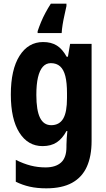

<svg xmlns="http://www.w3.org/2000/svg" viewBox="-20 -786 579 1046"><path d="M215 -557Q259 -557 289.5 -538Q320 -519 343 -477H350L362 -547H479V-18Q479 65 453 122.5Q427 180 372.5 210Q318 240 232 240Q182 240 142 231Q102 222 66 204V85Q108 106 147 116Q186 126 228 126Q283 126 312.5 99.5Q342 73 342 15V4Q342 -12 343.5 -33Q345 -54 347 -72H342Q320 -31 289 -10.5Q258 10 212 10Q132 10 85.5 -63.5Q39 -137 39 -271Q39 -407 86.5 -482Q134 -557 215 -557ZM257 -442Q231 -442 213.5 -422.5Q196 -403 187 -365Q178 -327 178 -269Q178 -185 198 -144.5Q218 -104 259 -104Q281 -104 297.5 -113Q314 -122 324.5 -140Q335 -158 340 -186Q345 -214 345 -252V-278Q345 -335 336 -371Q327 -407 307.5 -424.5Q288 -442 257 -442ZM342 -753Q337 -729 331 -702.5Q325 -676 321 -651Q317 -626 316 -606H185V-616Q193 -640 203.5 -665.5Q214 -691 228 -717Q242 -743 257 -766H342Z"/></svg>

Font: Noto Sans Khmer Condensed
Style: Bold
Weight: 700
Width: 3
Designer: Danh Hong and the Monotype Design Team
Foundry: Monotype Imaging Inc.
Version: Version 2.004